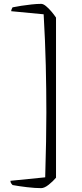

<svg xmlns="http://www.w3.org/2000/svg" viewBox="-20 -813 423 994"><path d="M193 161Q162 161 119.5 156Q77 151 45 145Q42 142 38 136.5Q34 131 34 123L214 105Q217 7 218.5 -79.5Q220 -166 220 -230Q220 -350 217 -475.5Q214 -601 206 -739L38 -755Q38 -760 40.5 -766Q43 -772 45 -775Q64 -779 90 -783Q116 -787 143.5 -790Q171 -793 193 -793Q204 -793 218 -781.5Q232 -770 246 -753.5Q260 -737 270 -722V107Q255 125 232.5 143Q210 161 193 161Z"/></svg>

Font: Texturina Thin
Style: Regular
Weight: 100
Designer: Guillermo Torres Carreño
Foundry: Omnibus-Type
Version: Version 1.002; ttfautohint (v1.8.3)